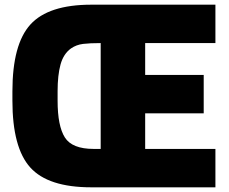

<svg xmlns="http://www.w3.org/2000/svg" viewBox="-20 -800 980 820"><path d="M900 0H370Q186 0 109.5 -84.5Q33 -169 33 -370V-410Q33 -611 110 -695.5Q187 -780 370 -780H900V-616H600V-480H850V-316H600V-164H900ZM410 -164V-616Q364 -616 335 -612.5Q306 -609 283 -593Q251 -570 238.5 -524.5Q226 -479 226 -410V-370Q226 -262 257 -213Q288 -164 380 -164Z"/></svg>

Font: Tanohe Sans ExtraBold
Style: Regular
Weight: 800
Designer: Village Type and Design LLC & Cristiano Sobral
Foundry: Cooper Hewitt Smithsonian Design Museum
Version: Version 1.00;September 29, 2021;FontCreator 13.0.0.2655 64-b